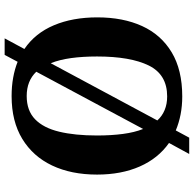

<svg xmlns="http://www.w3.org/2000/svg" viewBox="-24 -771 835 827"><g transform="rotate(90 393.5 -357.5)"><path d="M191 -45Q122.7 -91.5 88.8 -172.2Q54.8 -252.9 54.8 -359Q54.8 -470 92.2 -552Q129.6 -634 205.4 -679.5Q281.1 -725 395.2 -725Q436.3 -725 473.1 -717.8Q509.8 -710.6 541.8 -697.1L573 -755H643.2L595.8 -668Q662.1 -621.5 697.1 -542Q732 -462.5 732 -358Q732 -247 692.9 -164.5Q653.8 -82 578.3 -36Q502.7 10 394.2 10Q351.5 10 314.6 3.3Q277.6 -3.4 246.2 -15.9L216.4 40H145.2ZM393.6 -55Q456.4 -55 493.7 -91.1Q530.9 -127.1 547.2 -194.8Q563.6 -262.5 563.6 -358Q563.6 -419.2 556.9 -469.3Q550.3 -519.4 535.5 -556.5L289 -96.3Q328.5 -55 393.6 -55ZM498.8 -617.7Q480.3 -638.2 454.1 -649.1Q428 -660 395.2 -660Q301.2 -660 262.2 -580.9Q223.3 -501.8 223.3 -358Q223.3 -296.3 230.2 -246.2Q237.1 -196 252.3 -158.5Z"/></g></svg>

Font: Noto Serif Telugu
Style: Regular
Weight: 400
Designer: Jelle Bosma - Monotype Design Team
Foundry: Monotype Imaging Inc.
Version: Version 2.003